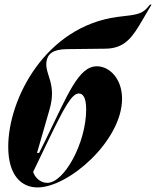

<svg xmlns="http://www.w3.org/2000/svg" viewBox="-20 -808 683 840"><path d="M325 -399C342 -399 357 -383 357 -329C357 -183 261 -8 187 -8C155 -8 132 -33 125 -56L191 -193C261 -338 294 -399 325 -399ZM16 -166C16 -39 75 12 144 12C281 12 514 -193 514 -376C514 -465 458 -518 404 -518C324 -518 278 -398 181 -199L151 -139H142L197 -330C229 -442 177 -479 183 -536C187 -571 210 -592 271 -593L442 -595C529 -596 562 -650 603 -720L643 -788H636C613 -758 599 -748 551 -741L494 -734C179 -692 16 -376 16 -166Z"/></svg>

Font: Nyght Serif Bold Italic
Style: Regular
Weight: 700
Italic angle: -16°
Designer: Maksym Kobuzan
Version: Version 0.410;Glyphs 3.1.2 (3151)